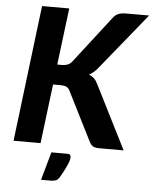

<svg xmlns="http://www.w3.org/2000/svg" viewBox="-60 -776 815 1020"><g transform="rotate(5 347.0 -266.0)"><path d="M34 0ZM230 -423.5H256Q290.5 -423.5 308.5 -446.5L501 -695.5Q514 -713 530.2 -719.2Q546.5 -725.5 568.5 -725.5H693.5L449.5 -425Q438 -410.5 426.5 -401Q415 -391.5 402.5 -385Q418.5 -379 430.2 -367.8Q442 -356.5 450.5 -338.5L621 0H492.5Q467.5 0 456.5 -7.2Q445.5 -14.5 439 -27.5L306.5 -291Q300 -305 288.2 -310.5Q276.5 -316 255 -316H217L178 0H34L122.5 -726H267.5ZM324 44Q336.5 44 340 49.2Q343.5 54.5 343.5 60Q343.5 65.5 341.8 73.8Q340 82 334.8 95Q329.5 108 320.5 126.2Q311.5 144.5 296.5 170Q287.5 185.5 275.8 189.8Q264 194 246.5 194H197.5L239.5 44Z"/></g></svg>

Font: Lato Heavy
Style: Italic
Weight: 800
Italic angle: -7°
Designer: Lukasz Dziedzic
Foundry: tyPoland Lukasz Dziedzic
Version: Version 2.007; 2014-02-27